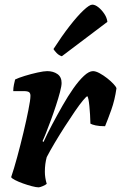

<svg xmlns="http://www.w3.org/2000/svg" viewBox="-20 -806 521 826"><path d="M147 0Q136 0 117 -5Q98 -10 78.5 -17Q59 -24 44.5 -31.5Q30 -39 28 -44Q40 -79 54 -130.5Q68 -182 81 -236.5Q94 -291 102 -332Q111 -376 111 -394Q111 -405 105 -409.5Q99 -414 82 -414H37Q37 -428 40 -442Q43 -456 45 -464Q59 -471 86.5 -479.5Q114 -488 141.5 -494Q169 -500 183 -500Q209 -500 227 -487.5Q245 -475 245 -449Q245 -436 238 -409.5Q231 -383 220.5 -351Q210 -319 198.5 -288Q187 -257 177.5 -233Q168 -209 163 -199L167 -195Q183 -230 204.5 -270.5Q226 -311 249 -351.5Q272 -392 295.5 -425.5Q319 -459 341 -479.5Q363 -500 380 -500Q392 -500 408.5 -491Q425 -482 441 -469.5Q457 -457 468.5 -444.5Q480 -432 481 -426Q474 -376 459 -334Q444 -292 432 -263Q407 -263 391.5 -266.5Q376 -270 369 -274Q368 -315 364.5 -350Q361 -385 356 -392Q352 -392 337 -374Q322 -356 301.5 -326Q281 -296 258.5 -261Q236 -226 215.5 -191.5Q195 -157 181 -130Q173 -101 173 -67Q173 -42 181 -15Q175 -10 164.5 -5.5Q154 -1 147 0ZM246 -564Q233 -568 223.5 -578Q214 -588 210 -595Q246 -651 279.5 -694Q313 -737 339 -761.5Q365 -786 377 -786Q389 -786 403 -775Q417 -764 428.5 -747Q440 -730 442 -712Z"/></svg>

Font: Texturina 72pt 72pt Black
Style: Italic
Weight: 900
Italic angle: -11°
Designer: Guillermo Torres Carreño
Foundry: Omnibus-Type
Version: Version 1.002; ttfautohint (v1.8.3)